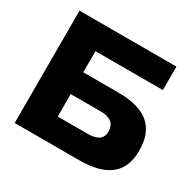

<svg xmlns="http://www.w3.org/2000/svg" viewBox="-147 -831 1009 992"><g transform="rotate(30 357.5 -335.0)"><path d="M56 0H441C605 0 685 -65 685 -197C685 -338 605 -404 441 -404H232V-530H634V-670H56ZM232 -140V-274H412C468 -274 498 -252 498 -202C498 -161 468 -140 412 -140Z"/></g></svg>

Font: LT Wave Black
Style: Regular
Weight: 900
Designer: Daniel Lyons
Version: Version 2.5 (Glyphs App)